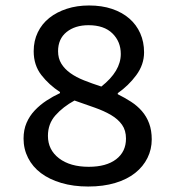

<svg xmlns="http://www.w3.org/2000/svg" viewBox="-20 -669 640 701"><path d="M302 12Q248 12 204 -1Q160 -14 129.5 -37Q99 -60 82.5 -92.5Q66 -125 66 -163Q66 -195 77 -220.5Q88 -246 107 -266Q126 -286 149.5 -301.5Q173 -317 199 -329V-333Q159 -359 131 -395Q103 -431 103 -482Q103 -520 118 -551Q133 -582 160 -603.5Q187 -625 224 -637Q261 -649 305 -649Q352 -649 389 -636.5Q426 -624 452 -601.5Q478 -579 492 -547.5Q506 -516 506 -478Q506 -433 477.5 -394.5Q449 -356 410 -329V-325Q436 -312 458.5 -297.5Q481 -283 498 -263.5Q515 -244 524.5 -218.5Q534 -193 534 -160Q534 -124 518.5 -92.5Q503 -61 473.5 -37.5Q444 -14 400.5 -1Q357 12 302 12ZM350 -353Q421 -409 421 -472Q421 -517 390.5 -547Q360 -577 303 -577Q254 -577 223 -552Q192 -527 192 -482Q192 -456 204 -436.5Q216 -417 237 -402Q258 -387 287 -375.5Q316 -364 350 -353ZM304 -60Q368 -60 404 -87.5Q440 -115 440 -163Q440 -193 425.5 -213.5Q411 -234 385.5 -249Q360 -264 326 -276Q292 -288 252 -302Q210 -279 182.5 -248Q155 -217 155 -173Q155 -122 195.5 -91Q236 -60 304 -60Z"/></svg>

Font: SauceCodePro Nerd Font Mono
Style: Regular
Weight: 500
Monospace: yes
Designer: Paul D. Hunt, Teo Tuominen
Foundry: Adobe Systems Incorporated
Version: Version 2.030;PS 1.000;hotconv 16.6.51;makeotf.lib2.5.65220;